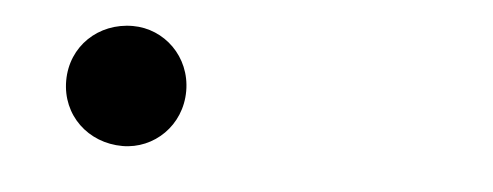

<svg xmlns="http://www.w3.org/2000/svg" viewBox="-27 -443 655 255"><g transform="rotate(5 300.0 -315.0)"><path d="M142 -235C184 -235 220 -269 220 -315C220 -361 184 -395 142 -395C96 -395 60 -361 60 -315C60 -269 96 -235 142 -235Z"/></g></svg>

Font: Manrope ExtraBold
Style: Regular
Weight: 800
Designer: Mikhail Sharanda
Foundry: Mikhail Sharanda
Version: Version 4.505